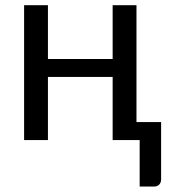

<svg xmlns="http://www.w3.org/2000/svg" viewBox="-20 -526 644 721"><path d="M585 -67.5V147Q585 160 577.8 167.2Q570.5 174.5 559 174.5H504.5V0H403V-237H160V0H70.5V-506.5H160V-304.5H403V-506.5H492.5V-67.5Z"/></svg>

Font: Lato
Style: Regular
Weight: 400
Designer: Lukasz Dziedzic with Adam Twardoch and Botio Nikoltchev
Foundry: tyPoland Lukasz Dziedzic
Version: Version 2.015; 2015-08-06; http://www.latofonts.com/